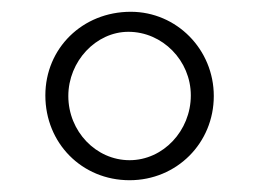

<svg xmlns="http://www.w3.org/2000/svg" viewBox="-20 -696 440 326"><path d="M304 -534C304 -474 257 -424 200 -424C143 -424 96 -473 96 -533C96 -592 143 -642 198 -642C256 -642 304 -593 304 -534ZM343 -533C343 -612 280 -676 202 -676C120 -676 57 -614 57 -534C57 -453 119 -390 200 -390C280 -390 343 -453 343 -533Z"/></svg>

Font: XITS Math
Style: Regular
Weight: 400
Designer: MicroPress Inc., with final additions and corrections provided by Coen Hoffman, Elsevier (retired)
Version: Version 1.302